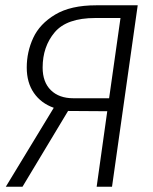

<svg xmlns="http://www.w3.org/2000/svg" viewBox="-20 -705 578 725"><path d="M500 -685 403 0H345L385 -285L237 -286L65 0H2L183 -298Q135 -315 108 -354Q81 -393 81 -450Q81 -509 105.5 -562Q130 -615 188.5 -650Q247 -685 343 -685ZM392 -334 435 -637H340Q232 -637 186.5 -583Q141 -529 141 -450Q141 -395 172 -364.5Q203 -334 257 -334Z"/></svg>

Font: Fira Sans Condensed Light
Style: Italic
Weight: 300
Width: 3
Italic angle: -8°
Designer: Carrois Corporate & Edenspiekermann AG
Foundry: Carrois Corporate GbR & Edenspiekermann AG
Version: Version 4.203